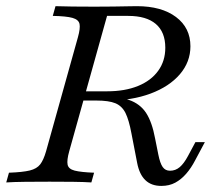

<svg xmlns="http://www.w3.org/2000/svg" viewBox="-25 -591 684 622"><path d="M-4.8 0 4 -31.5Q48.4 -33.1 71.4 -38.7Q94.4 -44.4 105.2 -58.5Q116.1 -72.6 124.2 -100.8L227.4 -470.2Q235.5 -499.2 232.7 -513.3Q229.8 -527.4 209.7 -533.1Q189.5 -538.7 146 -539.5L154.8 -571Q177.4 -570.2 210.1 -569.8Q242.7 -569.4 280.6 -569.4Q314.5 -569.4 341.9 -569.8Q369.4 -570.2 389.5 -570.6Q409.7 -571 418.5 -571Q498.4 -571 545.2 -535.9Q591.9 -500.8 591.9 -441.1Q591.9 -390.3 557.7 -350.4Q523.4 -310.5 462.9 -287.9Q402.4 -265.3 325 -265.3H237.1L246 -295.2H321.8Q379.8 -295.2 422.2 -312.5Q464.5 -329.8 487.5 -361.7Q510.5 -393.5 510.5 -436.3Q510.5 -487.1 479.8 -513.3Q449.2 -539.5 390.3 -539.5H321.8L199.2 -100.8Q191.1 -71.8 194 -57.7Q196.8 -43.5 216.9 -38.3Q237.1 -33.1 279.8 -31.5L271 0Q246.8 -1.6 210.9 -2Q175 -2.4 135.5 -2.4Q93.5 -2.4 57.3 -2Q21 -1.6 -4.8 0ZM497.6 11.3Q465.3 11.3 446 -7.3Q426.6 -25.8 419.4 -62.9L400.8 -158.9Q392.7 -202.4 381.5 -225Q370.2 -247.6 348.8 -256.5Q327.4 -265.3 287.1 -265.3L296.8 -279.8Q356.5 -279.8 392.7 -267.3Q429 -254.8 448.4 -225Q467.7 -195.2 477.4 -142.7L487.9 -90.3Q493.5 -62.1 502 -50Q510.5 -37.9 525.8 -37.9Q543.5 -37.9 557.3 -49.6Q571 -61.3 583.9 -85.5L608.1 -130.6H638.7L607.3 -71.8Q594.4 -46.8 578.2 -28.2Q562.1 -9.7 542.7 0.8Q523.4 11.3 497.6 11.3Z"/></svg>

Font: Playfair 12pt Light
Style: Italic
Weight: 300
Italic angle: -15.6°
Designer: Claus Eggers Sørensen
Foundry: Claus Eggers Sørensen
Version: Version 2.000;gftools[0.9.28]